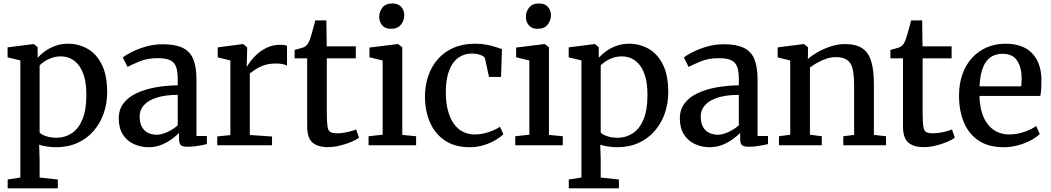

<svg xmlns="http://www.w3.org/2000/svg" viewBox="-20 -814 5888 1076"><path d="M23 241.5V192L94 181V-475.5L22.5 -492.5V-548.5L167.5 -567H170L191 -549V-490.5Q207 -508.5 232 -526.8Q257 -545 290 -557Q323 -569 362.5 -569Q419.5 -569 469.5 -541.2Q519.5 -513.5 550 -453.5Q580.5 -393.5 580.5 -297Q580.5 -234 561 -178.2Q541.5 -122.5 504.2 -79.8Q467 -37 414 -13Q361 11 293.5 11Q270 11 243.2 7Q216.5 3 199.5 -3L202 80.5V181L304 192V241.5ZM297 -42Q343.5 -42 381.5 -66.8Q419.5 -91.5 441.8 -144.2Q464 -197 464 -282Q464 -339 453 -380Q442 -421 422 -447.2Q402 -473.5 376.2 -485.8Q350.5 -498 321 -498Q294 -498 270.5 -490Q247 -482 229.5 -470.2Q212 -458.5 202 -447.5V-72Q209.5 -61 236 -51.5Q262.5 -42 297 -42Z M812.5 11Q768 11 729.8 -6.8Q691.5 -24.5 668.5 -60.2Q645.5 -96 645.5 -150.5Q645.5 -200.5 672.5 -235.5Q699.5 -270.5 746.2 -292.2Q793 -314 852.2 -324.5Q911.5 -335 976 -336V-370.5Q976 -414.5 966.5 -440Q957 -465.5 932.8 -476.8Q908.5 -488 863.5 -488Q805.5 -488 762 -469.8Q718.5 -451.5 694.5 -439L668 -492Q678.5 -501.5 711.8 -519.2Q745 -537 792.2 -551.5Q839.5 -566 891.5 -566Q962.5 -566 1004 -545.8Q1045.5 -525.5 1063.2 -482Q1081 -438.5 1081 -369.5V-52H1139.5V-6.5Q1128.5 -3.5 1110 0Q1091.5 3.5 1070.8 6Q1050 8.5 1032.5 8.5Q1005.5 8.5 994.5 0.2Q983.5 -8 983.5 -37.5V-69Q971 -56 946.5 -37.2Q922 -18.5 888 -3.8Q854 11 812.5 11ZM859 -59Q885 -59 918 -74.2Q951 -89.5 976 -111.5V-282.5Q903 -282 855.8 -266.2Q808.5 -250.5 785.5 -223.5Q762.5 -196.5 762.5 -162.5Q762.5 -126 775 -103.2Q787.5 -80.5 809.2 -69.8Q831 -59 859 -59Z M1197.5 0V-49.5L1271 -57V-475L1200 -492.5V-548.5L1340.5 -567H1343L1365 -549V-530L1362.5 -442H1365Q1369.5 -450.5 1383.5 -470Q1397.5 -489.5 1421.2 -511Q1445 -532.5 1477.8 -547.8Q1510.5 -563 1551.5 -563Q1566 -563 1574.5 -561.2Q1583 -559.5 1588.5 -557.5V-445.5Q1582 -450.5 1566.8 -454.2Q1551.5 -458 1527 -458Q1487.5 -458 1459.5 -448.2Q1431.5 -438.5 1412.5 -425.5Q1393.5 -412.5 1380 -402.5V-57.5L1504.5 -49V0Z M1816 10.5Q1761 10.5 1731.2 -15.2Q1701.5 -41 1701.5 -106V-487H1631V-534Q1641 -537 1653 -540.2Q1665 -543.5 1675.5 -546.8Q1686 -550 1691 -554Q1697 -558.5 1701.2 -563.5Q1705.5 -568.5 1709 -575.5Q1712.5 -582.5 1716.5 -592Q1721 -604.5 1727 -625.5Q1733 -646.5 1738.5 -667Q1744 -687.5 1747 -699.5H1809L1811 -554.5H1974V-487H1811.5V-183Q1811.5 -129 1815.5 -104.5Q1819.5 -80 1832 -73.5Q1844.5 -67 1869.5 -67Q1897.5 -67 1928.8 -74.2Q1960 -81.5 1976 -88.5L1992 -42.5Q1976.5 -30.5 1948.2 -18.5Q1920 -6.5 1885.2 2Q1850.5 10.5 1816 10.5Z M2045.5 0V-50.5L2124.5 -59V-475L2050.5 -493V-547.5L2208.5 -567H2211L2234.5 -549V-58L2312 -50.5V0ZM2170.5 -652.5Q2138.5 -652.5 2121.8 -672.2Q2105 -692 2105 -719Q2105 -748.5 2123.2 -771.5Q2141.5 -794.5 2178.5 -794.5H2179.5Q2212 -794.5 2228.8 -775.2Q2245.5 -756 2245.5 -729Q2245.5 -699.5 2227 -676Q2208.5 -652.5 2171.5 -652.5Z M2614 11Q2529.5 11 2473.8 -26.2Q2418 -63.5 2390 -127.5Q2362 -191.5 2361.5 -271.5Q2361.5 -334 2379.8 -387.8Q2398 -441.5 2433.5 -482.2Q2469 -523 2521.5 -546Q2574 -569 2642.5 -569Q2677.5 -569 2706.2 -563.5Q2735 -558 2757 -550.8Q2779 -543.5 2793 -539L2788 -383H2720.5L2698 -486Q2696 -494.5 2684.5 -500.8Q2673 -507 2657 -510.5Q2641 -514 2624.5 -514Q2581 -514 2548.2 -490.2Q2515.5 -466.5 2497.2 -419.5Q2479 -372.5 2478.5 -302Q2478 -241 2490 -195.5Q2502 -150 2523.5 -120.2Q2545 -90.5 2574.5 -75.5Q2604 -60.5 2638.5 -60.5Q2669 -60.5 2696 -67.2Q2723 -74 2745 -83.8Q2767 -93.5 2782 -103.5L2801 -62Q2785 -45.5 2756 -28.5Q2727 -11.5 2690.2 -0.2Q2653.5 11 2614 11Z M2867.5 0V-50.5L2946.5 -59V-475L2872.5 -493V-547.5L3030.5 -567H3033L3056.5 -549V-58L3134 -50.5V0ZM2992.5 -652.5Q2960.5 -652.5 2943.8 -672.2Q2927 -692 2927 -719Q2927 -748.5 2945.2 -771.5Q2963.5 -794.5 3000.5 -794.5H3001.5Q3034 -794.5 3050.8 -775.2Q3067.5 -756 3067.5 -729Q3067.5 -699.5 3049 -676Q3030.5 -652.5 2993.5 -652.5Z M3167.5 241.5V192L3238.5 181V-475.5L3167 -492.5V-548.5L3312 -567H3314.5L3335.5 -549V-490.5Q3351.5 -508.5 3376.5 -526.8Q3401.5 -545 3434.5 -557Q3467.5 -569 3507 -569Q3564 -569 3614 -541.2Q3664 -513.5 3694.5 -453.5Q3725 -393.5 3725 -297Q3725 -234 3705.5 -178.2Q3686 -122.5 3648.8 -79.8Q3611.5 -37 3558.5 -13Q3505.5 11 3438 11Q3414.5 11 3387.8 7Q3361 3 3344 -3L3346.5 80.5V181L3448.5 192V241.5ZM3441.5 -42Q3488 -42 3526 -66.8Q3564 -91.5 3586.2 -144.2Q3608.5 -197 3608.5 -282Q3608.5 -339 3597.5 -380Q3586.5 -421 3566.5 -447.2Q3546.5 -473.5 3520.8 -485.8Q3495 -498 3465.5 -498Q3438.5 -498 3415 -490Q3391.5 -482 3374 -470.2Q3356.5 -458.5 3346.5 -447.5V-72Q3354 -61 3380.5 -51.5Q3407 -42 3441.5 -42Z M3957 11Q3912.5 11 3874.2 -6.8Q3836 -24.5 3813 -60.2Q3790 -96 3790 -150.5Q3790 -200.5 3817 -235.5Q3844 -270.5 3890.8 -292.2Q3937.5 -314 3996.8 -324.5Q4056 -335 4120.5 -336V-370.5Q4120.5 -414.5 4111 -440Q4101.5 -465.5 4077.2 -476.8Q4053 -488 4008 -488Q3950 -488 3906.5 -469.8Q3863 -451.5 3839 -439L3812.5 -492Q3823 -501.5 3856.2 -519.2Q3889.5 -537 3936.8 -551.5Q3984 -566 4036 -566Q4107 -566 4148.5 -545.8Q4190 -525.5 4207.8 -482Q4225.5 -438.5 4225.5 -369.5V-52H4284V-6.5Q4273 -3.5 4254.5 0Q4236 3.5 4215.2 6Q4194.5 8.5 4177 8.5Q4150 8.5 4139 0.2Q4128 -8 4128 -37.5V-69Q4115.5 -56 4091 -37.2Q4066.5 -18.5 4032.5 -3.8Q3998.5 11 3957 11ZM4003.5 -59Q4029.5 -59 4062.5 -74.2Q4095.5 -89.5 4120.5 -111.5V-282.5Q4047.5 -282 4000.2 -266.2Q3953 -250.5 3930 -223.5Q3907 -196.5 3907 -162.5Q3907 -126 3919.5 -103.2Q3932 -80.5 3953.8 -69.8Q3975.5 -59 4003.5 -59Z M4408.5 -59V-475L4338 -492.5V-548.5L4483.5 -567H4486.5L4508 -549V-508L4507 -483Q4528.5 -502.5 4562.2 -521.8Q4596 -541 4635.8 -554Q4675.5 -567 4714.5 -567Q4777 -567 4812.5 -543.2Q4848 -519.5 4862.8 -469.2Q4877.5 -419 4877.5 -339.5V-58L4945.5 -50.5V0H4706V-50.5L4766.5 -58V-338.5Q4766.5 -392.5 4758.5 -426.8Q4750.5 -461 4728.2 -477.5Q4706 -494 4664 -494Q4638 -494 4611.2 -485Q4584.5 -476 4560.5 -462.5Q4536.5 -449 4519 -435.5V-59L4585.5 -50.5V0H4345.5V-50.5Z M5155 10.5Q5100 10.5 5070.2 -15.2Q5040.5 -41 5040.5 -106V-487H4970V-534Q4980 -537 4992 -540.2Q5004 -543.5 5014.5 -546.8Q5025 -550 5030 -554Q5036 -558.5 5040.2 -563.5Q5044.5 -568.5 5048 -575.5Q5051.5 -582.5 5055.5 -592Q5060 -604.5 5066 -625.5Q5072 -646.5 5077.5 -667Q5083 -687.5 5086 -699.5H5148L5150 -554.5H5313V-487H5150.5V-183Q5150.5 -129 5154.5 -104.5Q5158.5 -80 5171 -73.5Q5183.5 -67 5208.5 -67Q5236.5 -67 5267.8 -74.2Q5299 -81.5 5315 -88.5L5331 -42.5Q5315.5 -30.5 5287.2 -18.5Q5259 -6.5 5224.2 2Q5189.5 10.5 5155 10.5Z M5604.5 11Q5520 11 5464.5 -26Q5409 -63 5381.8 -128.2Q5354.5 -193.5 5354.5 -278.5Q5354.5 -345 5373.8 -398.5Q5393 -452 5428 -490.2Q5463 -528.5 5511 -548.8Q5559 -569 5616 -569Q5710.5 -569 5762.2 -517.5Q5814 -466 5816.5 -369.5Q5816.5 -339.5 5815.2 -316.8Q5814 -294 5810 -276.5H5469Q5470 -229 5481 -189.2Q5492 -149.5 5513.2 -120.8Q5534.5 -92 5565.5 -76.2Q5596.5 -60.5 5637 -60.5Q5679 -60.5 5721.5 -75.5Q5764 -90.5 5787 -108L5807 -63.5Q5789.5 -45 5757.8 -28Q5726 -11 5686 0Q5646 11 5604.5 11ZM5469.5 -330H5703Q5704 -339 5704.8 -351.5Q5705.5 -364 5705.5 -373.5Q5705.5 -434 5681 -473.2Q5656.5 -512.5 5598 -512.5Q5572 -512.5 5549.5 -503.2Q5527 -494 5510 -473.2Q5493 -452.5 5482.5 -417.2Q5472 -382 5469.5 -330Z"/></svg>

Font: Merriweather 20pt Medium
Style: Regular
Weight: 500
Version: Version 2.100